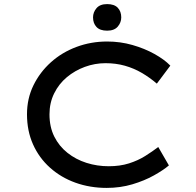

<svg xmlns="http://www.w3.org/2000/svg" viewBox="-20 -909 961 939"><path d="M502 10Q420 10 349 -15.5Q278 -41 224.5 -89Q171 -137 141.5 -203Q112 -269 112 -350Q112 -427 143.5 -491.5Q175 -556 229 -604.5Q283 -653 354 -679.5Q425 -706 504 -706Q568 -706 627.5 -689Q687 -672 735.5 -645Q784 -618 813 -588L747 -500Q712 -530 673.5 -552.5Q635 -575 591 -587.5Q547 -600 496 -600Q444 -600 395 -582Q346 -564 307 -531.5Q268 -499 245 -452.5Q222 -406 222 -350Q222 -288 245.5 -241Q269 -194 310 -161.5Q351 -129 403 -112.5Q455 -96 512 -96Q567 -96 611 -110Q655 -124 690 -146Q725 -168 754 -190L806 -100Q779 -77 732.5 -51Q686 -25 627 -7.5Q568 10 502 10ZM504 -759Q469 -759 452 -777Q435 -795 435 -824Q435 -849 452 -869Q469 -889 504 -889Q539 -889 556 -871Q573 -853 573 -824Q573 -799 556 -779Q539 -759 504 -759Z"/></svg>

Font: Lexend Tera
Style: Regular
Weight: 400
Designer: Bonnie Shaver-Troup, Thomas Jockin
Foundry: Lexend
Version: Version 1.007